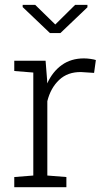

<svg xmlns="http://www.w3.org/2000/svg" viewBox="-20 -782 449 802"><path d="M39.6 0V-42.5L119.1 -48.8V-479L39.6 -485.4V-528.3H170.4L176.8 -447.8L177.2 -433.6Q199.7 -482.9 238.3 -510.5Q276.9 -538.1 330.6 -538.1Q343.8 -538.1 358.6 -535.9Q373.5 -533.7 380.4 -531.2L373 -477.5L318.8 -481Q262.7 -481.9 227.1 -448.2Q191.4 -414.6 177.7 -359.4V-48.8L257.3 -42.5V0ZM345.2 -761.7V-751.5L232.4 -644H188.5L74.7 -752.4V-761.7H127L210.9 -679.7L293.9 -761.7Z"/></svg>

Font: Roboto Slab Light
Style: Regular
Weight: 300
Designer: Google
Version: Version 2.000; ttfautohint (v1.8.1.43-b0c9)